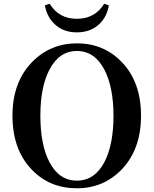

<svg xmlns="http://www.w3.org/2000/svg" viewBox="-20 -993 826 1032"><path d="M393 19C489 19 569 -15 634 -82C703 -154 738 -250 738 -371C738 -492 703 -589 634 -660C569 -727 489 -760 394 -760C298 -760 217 -726 152 -659C82 -587 47 -491 47 -371C47 -249 82 -152 152 -80C216 -14 296 19 393 19ZM393 -22C329 -22 280 -56 245 -123C213 -185 197 -268 197 -371C197 -473 213 -555 245 -617C280 -685 329 -719 393 -719C457 -719 507 -685 542 -617C574 -554 590 -472 590 -371C590 -268 574 -186 542 -123C507 -56 457 -22 393 -22ZM393 -819C442 -819 483 -834 514 -864C541 -889 558 -923 565 -964L540 -973C507 -919 458 -892 393 -892C328 -892 280 -919 247 -973L221 -964C229 -923 246 -889 273 -864C304 -834 344 -819 393 -819Z"/></svg>

Font: AllPunType Bold
Style: Regular
Weight: 700
Version: 1.0